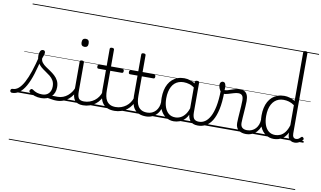

<svg xmlns="http://www.w3.org/2000/svg" viewBox="-225 -1419 3887 2324"><g transform="rotate(10 1718.0 -257.5)"><path d="M-59 17Q-72 17 -78 9.5Q-84 2 -84 -7Q-84 -16 -78 -23.5Q-72 -31 -60 -31Q-21 -31 12.5 -59.5Q46 -88 76.5 -144.5Q107 -201 135.5 -286Q164 -371 191 -483L226 -474Q199 -350 170 -258Q141 -166 106.5 -105Q72 -44 31 -13.5Q-10 17 -59 17ZM487 17Q454 17 427.5 11.5Q401 6 376 3.5Q351 1 322 12L343 -11Q380 -25 405.5 -29Q431 -33 451.5 -32Q472 -31 493 -31Q502 -31 506 -23.5Q510 -16 508.5 -7Q507 2 501.5 9.5Q496 17 487 17ZM298 19Q256 19 218 7Q180 -5 151 -27Q145 -33 144.5 -41.5Q144 -50 152 -59Q159 -68 166.5 -69.5Q174 -71 183 -65Q211 -45 238.5 -36Q266 -27 303 -27Q354 -27 383.5 -58.5Q413 -90 413 -144Q413 -186 396 -215.5Q379 -245 352 -266.5Q325 -288 295 -307.5Q265 -327 238 -350.5Q211 -374 194 -406Q177 -438 177 -485Q177 -511 187.5 -534.5Q198 -558 222 -558Q235 -558 242 -550.5Q249 -543 249 -530Q249 -519 243.5 -499.5Q238 -480 228 -456Q229 -427 247 -404.5Q265 -382 292 -363.5Q319 -345 349 -325Q379 -305 406 -280.5Q433 -256 450 -223Q467 -190 467 -144Q467 -71 421 -26Q375 19 298 19ZM0 571H550V581H0ZM0 -20H550V0H0ZM0 -505H550V-500H0ZM0 -1091H550V-1081H0Z M485 17Q474 17 468.5 9.5Q463 2 463.5 -7Q464 -16 471 -23.5Q478 -31 491 -31Q528 -31 559 -43Q590 -55 614 -75Q638 -95 656 -120Q674 -145 684 -172Q688 -183 697 -182.5Q706 -182 712 -174.5Q718 -167 715 -157Q704 -124 684 -93Q664 -62 635.5 -37Q607 -12 569 2.5Q531 17 485 17ZM550 571V581ZM550 -20V0ZM550 -505V-500ZM550 -1091V-1081Z M812 17Q774 17 748.5 6.5Q723 -4 708.5 -24Q694 -44 688 -72.5Q682 -101 682 -137V-496Q682 -506 688 -510.5Q694 -515 707 -515Q721 -515 727.5 -510.5Q734 -506 734 -496V-137Q734 -82 750.5 -56.5Q767 -31 818 -31Q827 -31 831.5 -23.5Q836 -16 835.5 -7Q835 2 829.5 9.5Q824 17 812 17ZM708 -683Q686 -683 675 -695.5Q664 -708 664 -732Q664 -757 675 -769.5Q686 -782 708 -782Q729 -782 740 -769.5Q751 -757 751 -732Q752 -707 740.5 -695Q729 -683 708 -683ZM550 571H875V581H550ZM550 -20H875V0H550ZM550 -505H875V-500H550ZM550 -1091H875V-1081H550Z M810 17Q799 17 793.5 9.5Q788 2 788.5 -7Q789 -16 796 -23.5Q803 -31 816 -31Q853 -31 885.5 -42.5Q918 -54 944.5 -74Q971 -94 990 -121.5Q1009 -149 1019 -182Q1022 -193 1031.5 -192Q1041 -191 1047.5 -184Q1054 -177 1051 -167Q1039 -125 1017 -91.5Q995 -58 963.5 -33.5Q932 -9 893 4Q854 17 810 17ZM875 571V581ZM875 -20V0ZM875 -505V-500ZM875 -1091V-1081Z M1199 17Q1148 17 1112.5 2Q1077 -13 1055.5 -41.5Q1034 -70 1023.5 -110Q1013 -150 1013 -201V-452H922Q911 -452 907 -458Q903 -464 903 -476Q903 -489 907 -494.5Q911 -500 922 -500H1013V-711Q1013 -721 1019.5 -725.5Q1026 -730 1039 -730Q1052 -730 1059 -725.5Q1066 -721 1066 -711V-500H1207Q1218 -500 1222.5 -494.5Q1227 -489 1227 -476Q1227 -464 1222.5 -458Q1218 -452 1207 -452H1066V-213Q1066 -175 1072 -142Q1078 -109 1093.5 -84.5Q1109 -60 1136 -45.5Q1163 -31 1206 -31Q1216 -31 1221 -23.5Q1226 -16 1225.5 -7Q1225 2 1218.5 9.5Q1212 17 1199 17ZM875 571H1263V581H875ZM875 -20H1263V0H875ZM875 -505H1263V-500H875ZM875 -1091H1263V-1081H875Z M1198 17Q1187 17 1181.5 9.5Q1176 2 1176.5 -7Q1177 -16 1184 -23.5Q1191 -31 1204 -31Q1241 -31 1273.5 -42.5Q1306 -54 1332.5 -74Q1359 -94 1378 -121.5Q1397 -149 1407 -182Q1410 -193 1419.5 -192Q1429 -191 1435.5 -184Q1442 -177 1439 -167Q1427 -125 1405 -91.5Q1383 -58 1351.5 -33.5Q1320 -9 1281 4Q1242 17 1198 17ZM1263 571V581ZM1263 -20V0ZM1263 -505V-500ZM1263 -1091V-1081Z M1587 17Q1536 17 1500.5 2Q1465 -13 1443.5 -41.5Q1422 -70 1411.5 -110Q1401 -150 1401 -201V-452H1310Q1299 -452 1295 -458Q1291 -464 1291 -476Q1291 -489 1295 -494.5Q1299 -500 1310 -500H1401V-711Q1401 -721 1407.5 -725.5Q1414 -730 1427 -730Q1440 -730 1447 -725.5Q1454 -721 1454 -711V-500H1595Q1606 -500 1610.5 -494.5Q1615 -489 1615 -476Q1615 -464 1610.5 -458Q1606 -452 1595 -452H1454V-213Q1454 -175 1460 -142Q1466 -109 1481.5 -84.5Q1497 -60 1524 -45.5Q1551 -31 1594 -31Q1604 -31 1609 -23.5Q1614 -16 1613.5 -7Q1613 2 1606.5 9.5Q1600 17 1587 17ZM1263 571H1651V581H1263ZM1263 -20H1651V0H1263ZM1263 -505H1651V-500H1263ZM1263 -1091H1651V-1081H1263Z M1586 17Q1575 17 1569.5 9.5Q1564 2 1564.5 -7Q1565 -16 1572 -23.5Q1579 -31 1592 -31Q1625 -31 1651.5 -43Q1678 -55 1697 -76Q1716 -97 1726.5 -125Q1737 -153 1738 -186Q1739 -198 1748 -201.5Q1757 -205 1765.5 -201.5Q1774 -198 1773 -186Q1772 -142 1757.5 -104.5Q1743 -67 1718.5 -40Q1694 -13 1660 2Q1626 17 1586 17ZM1651 571V581ZM1651 -20V0ZM1651 -505V-500ZM1651 -1091V-1081Z M1928 17Q1873 17 1829 -12Q1785 -41 1760 -98Q1735 -155 1735 -238Q1735 -288 1744.5 -331Q1754 -374 1773 -408.5Q1792 -443 1819.5 -467.5Q1847 -492 1883.5 -505.5Q1920 -519 1965 -519Q2003 -519 2039.5 -506.5Q2076 -494 2112 -470V-419Q2072 -449 2037 -459.5Q2002 -470 1966 -470Q1934 -470 1906.5 -460.5Q1879 -451 1857.5 -432Q1836 -413 1821.5 -385.5Q1807 -358 1799 -322Q1791 -286 1791 -242Q1791 -180 1807.5 -133Q1824 -86 1856.5 -59.5Q1889 -33 1938 -33Q1972 -33 2004 -49Q2036 -65 2062.5 -101.5Q2089 -138 2106 -202L2124 -159Q2103 -85 2069.5 -47Q2036 -9 1998.5 4Q1961 17 1928 17ZM2224 17Q2190 17 2166 7Q2142 -3 2127 -22Q2112 -41 2104.5 -69Q2097 -97 2097 -132V-495Q2097 -506 2104 -510.5Q2111 -515 2125 -515Q2138 -515 2144 -510.5Q2150 -506 2150 -496V-133Q2150 -81 2167 -56Q2184 -31 2230 -31Q2237 -31 2241 -23.5Q2245 -16 2244.5 -7Q2244 2 2239.5 9.5Q2235 17 2224 17ZM1651 571H2286V581H1651ZM1651 -20H2286V0H1651ZM1651 -505H2286V-500H1651ZM1651 -1091H2286V-1081H1651Z M2224 17Q2211 17 2205.5 9.5Q2200 2 2201.5 -7Q2203 -16 2210.5 -23.5Q2218 -31 2230 -31Q2269 -31 2303 -53.5Q2337 -76 2364 -125Q2391 -174 2407 -253.5Q2423 -333 2425 -447Q2425 -453 2432 -456Q2439 -459 2447.5 -458Q2456 -457 2463 -452.5Q2470 -448 2470 -438Q2469 -312 2450 -225Q2431 -138 2398 -84.5Q2365 -31 2320.5 -7Q2276 17 2224 17ZM2286 571H2311V581H2286ZM2286 -20H2311V0H2286ZM2286 -505H2311V-500H2286ZM2286 -1091H2311V-1081H2286Z M2815 17Q2790 17 2767 11Q2744 5 2726 -8.5Q2708 -22 2698 -44Q2688 -66 2688 -97Q2688 -124 2690.5 -159Q2693 -194 2695.5 -232.5Q2698 -271 2700.5 -307Q2703 -343 2703 -374Q2703 -419 2687.5 -436.5Q2672 -454 2641 -454Q2616 -454 2583.5 -444Q2551 -434 2519 -424.5Q2487 -415 2461 -415Q2445 -415 2430.5 -431.5Q2416 -448 2406.5 -471.5Q2397 -495 2397 -514Q2397 -527 2401 -536.5Q2405 -546 2413.5 -552Q2422 -558 2433 -558Q2453 -558 2462 -540Q2471 -522 2471 -497Q2471 -488 2470.5 -479Q2470 -470 2469 -462Q2486 -461 2506.5 -467Q2527 -473 2550.5 -482Q2574 -491 2599 -497.5Q2624 -504 2650 -504Q2686 -504 2709 -491Q2732 -478 2743.5 -449.5Q2755 -421 2755 -376Q2755 -345 2752.5 -308.5Q2750 -272 2747.5 -235Q2745 -198 2742.5 -165Q2740 -132 2740 -108Q2740 -68 2761 -49.5Q2782 -31 2821 -31Q2832 -31 2837 -23.5Q2842 -16 2841.5 -7Q2841 2 2834.5 9.5Q2828 17 2815 17ZM2311 571H2879V581H2311ZM2311 -20H2879V0H2311ZM2311 -505H2879V-500H2311ZM2311 -1091H2879V-1081H2311Z M2814 17Q2803 17 2797.5 9.5Q2792 2 2792.5 -7Q2793 -16 2800 -23.5Q2807 -31 2820 -31Q2853 -31 2879.5 -43Q2906 -55 2925 -76Q2944 -97 2954.5 -125Q2965 -153 2966 -186Q2967 -198 2976 -201.5Q2985 -205 2993.5 -201.5Q3002 -198 3001 -186Q3000 -142 2985.5 -104.5Q2971 -67 2946.5 -40Q2922 -13 2888 2Q2854 17 2814 17ZM2879 571V581ZM2879 -20V0ZM2879 -505V-500ZM2879 -1091V-1081Z M3157 17Q3102 17 3058 -12Q3014 -41 2988.5 -98Q2963 -155 2963 -238Q2963 -288 2972.5 -331Q2982 -374 3001 -408.5Q3020 -443 3048 -467.5Q3076 -492 3113 -505.5Q3150 -519 3195 -519Q3228 -519 3260.5 -509.5Q3293 -500 3327 -480V-1077Q3327 -1087 3333.5 -1091.5Q3340 -1096 3353 -1096Q3367 -1096 3373 -1091.5Q3379 -1087 3379 -1077V-91Q3379 -60 3390 -45Q3401 -30 3423 -30Q3433 -30 3443 -33.5Q3453 -37 3462.5 -45Q3472 -53 3482 -63Q3488 -69 3494.5 -68Q3501 -67 3507 -60Q3513 -54 3514.5 -47.5Q3516 -41 3511 -34Q3500 -19 3484 -7.5Q3468 4 3450 10.5Q3432 17 3414 17Q3385 17 3365.5 5.5Q3346 -6 3336.5 -26.5Q3327 -47 3327 -75Q3327 -79 3327 -83.5Q3327 -88 3327 -92Q3304 -47 3274.5 -23.5Q3245 0 3214.5 8.5Q3184 17 3157 17ZM3019 -242Q3019 -180 3035.5 -133Q3052 -86 3084.5 -59.5Q3117 -33 3166 -33Q3198 -33 3228.5 -46.5Q3259 -60 3284.5 -92.5Q3310 -125 3327 -181V-428Q3292 -452 3259.5 -461Q3227 -470 3194 -470Q3162 -470 3135 -460.5Q3108 -451 3086.5 -432Q3065 -413 3050 -385.5Q3035 -358 3027 -322Q3019 -286 3019 -242ZM2879 571H3520V581H2879ZM2879 -20H3520V0H2879ZM2879 -505H3520V-500H2879ZM2879 -1091H3520V-1081H2879Z"/></g></svg>

Font: Playwrite PT Guides
Style: Regular
Weight: 400
Designer: Veronika Burian, José Scaglione
Foundry: TypeTogether
Version: Version 1.003